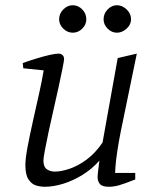

<svg xmlns="http://www.w3.org/2000/svg" viewBox="-20 -707 586 734"><path d="M151 7Q135 7 118 2Q101 -3 89 -21Q77 -39 77 -76Q77 -101 85.5 -146Q94 -191 106 -244.5Q118 -298 129.5 -349.5Q141 -401 147 -438L69 -446L67 -466Q95 -476 121.5 -484Q148 -492 170 -497Q192 -502 204 -502Q213 -502 219 -496.5Q225 -491 225 -481Q225 -476 219.5 -448Q214 -420 205 -378.5Q196 -337 185.5 -291.5Q175 -246 166 -204Q157 -162 151.5 -132Q146 -102 146 -94Q146 -69 159 -60Q172 -51 190 -51Q213 -51 245 -61.5Q277 -72 310.5 -96.5Q344 -121 372 -162L430 -485L503 -502L441 -201Q433 -160 428 -126Q423 -92 421.5 -71Q420 -50 420 -46H497V-21Q457 -5 436 1Q415 7 396 7Q371 7 362 -3.5Q353 -14 353 -31Q353 -35 354.5 -49Q356 -63 358 -77Q360 -91 360 -93Q332 -61 295.5 -38.5Q259 -16 221.5 -4.5Q184 7 151 7ZM427 -582Q407 -582 391.5 -597.5Q376 -613 376 -633Q376 -655 391.5 -671Q407 -687 427 -687Q447 -687 464 -671Q481 -655 481 -633Q481 -613 464 -597.5Q447 -582 427 -582ZM258 -582Q238 -582 222 -597.5Q206 -613 206 -633Q206 -655 222 -671Q238 -687 258 -687Q279 -687 294.5 -671Q310 -655 310 -633Q310 -613 294.5 -597.5Q279 -582 258 -582Z"/></svg>

Font: Manuale Light
Style: Italic
Weight: 300
Italic angle: -11°
Version: Version 1.002